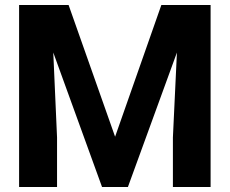

<svg xmlns="http://www.w3.org/2000/svg" viewBox="-20 -744 916 764"><path d="M622 -724H818V0H668V-197L684 -535L489 0H386L192 -535L207 -197V0H56V-724H253L438 -200Z"/></svg>

Font: Freesentation 8 ExtraBold
Style: Regular
Weight: 800
Designer: glyphs from Roboto by Christian Robertson / Hangul glyphs from Noto Sans CJK(Source Han Sans) by Jang Soo-young and Kang
Foundry: PT&
Version: Version 2.001